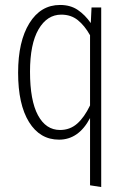

<svg xmlns="http://www.w3.org/2000/svg" viewBox="-20 -552 515 774"><path d="M388 -522V202L343 195V-76Q297 11 218 11Q141 11 97 -60Q53 -131 53 -259Q53 -385 98.5 -458.5Q144 -532 222 -532Q264 -532 293.5 -512Q323 -492 346 -459L349 -522ZM343 -127V-410Q321 -449 293.5 -471Q266 -493 227 -493Q170 -493 135.5 -434Q101 -375 101 -263Q101 -147 133 -87.5Q165 -28 222 -28Q262 -28 291 -53.5Q320 -79 343 -127Z"/></svg>

Font: Fira Sans Extra Condensed ExtraLight
Style: Regular
Weight: 275
Width: 1
Designer: Carrois Corporate & Edenspiekermann AG
Foundry: Carrois Corporate GbR & Edenspiekermann AG
Version: Version 4.203